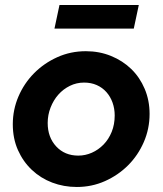

<svg xmlns="http://www.w3.org/2000/svg" viewBox="-20 -735 648 765"><path d="M31 0ZM31 -240Q31 -298 53.5 -350.5Q76 -403 115.5 -443Q155 -483 208 -507Q261 -531 322 -531Q376 -531 422.5 -512Q469 -493 503 -460Q537 -427 556.5 -381Q576 -335 576 -281Q576 -222 553 -169Q530 -116 490.5 -76.5Q451 -37 398.5 -13.5Q346 10 286 10Q234 10 188 -7.5Q142 -25 107 -58Q72 -91 51.5 -137Q31 -183 31 -240ZM292 -115Q320 -115 346 -126.5Q372 -138 392.5 -159Q413 -180 425 -209.5Q437 -239 437 -275Q437 -302 428.5 -326Q420 -350 404 -368Q388 -386 365.5 -396Q343 -406 315 -406Q285 -406 258.5 -393Q232 -380 212.5 -358Q193 -336 181.5 -306.5Q170 -277 170 -245Q170 -188 204 -151.5Q238 -115 292 -115ZM533 -715 513 -621H197L217 -715Z"/></svg>

Font: Rosa Sans
Style: Bold Italic
Weight: 700
Italic angle: -12°
Designer: Pentagram / MCKL
Foundry: Pentagram / MCKL
Version: Version 1.005;September 16, 2019;FontCreator 11.5.0.2425 64-